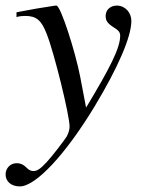

<svg xmlns="http://www.w3.org/2000/svg" viewBox="-44 -461 508 687"><path d="M243 -186C226 -275 173 -441 158 -441H154C100 -433 67 -427 47 -423C37 -421 26 -419 15 -417V-400C26 -403 35 -404 46 -404C86 -404 104 -389 123 -340C150 -272 205 -48 205 -8C205 3 201 15 195 27C187 40 142 99 124 118C101 143 89 151 76 151C50 151 50 123 15 123C-7 123 -24 141 -24 163C-24 189 -3 206 27 206C84 206 191 91 295 -81C378 -219 426 -329 426 -386C426 -416 404 -441 374 -441C351 -441 334 -426 334 -404C334 -388 340 -378 360 -365C379 -353 386 -347 386 -333C386 -289 349 -217 264 -76Z"/></svg>

Font: STIXGeneral
Style: Italic
Weight: 400
Italic angle: -16.33°
Designer: MicroPress Inc., with final additions and corrections provided by Coen Hoffman, Elsevier (retired)
Version: Version 1.1.0